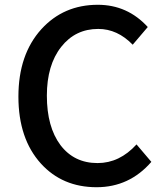

<svg xmlns="http://www.w3.org/2000/svg" viewBox="-20 -770 686 803"><path d="M151 -86Q57 -190 57 -366Q57 -542 153 -648Q246 -750 389 -750Q513 -750 598 -657L535 -583Q471 -649 391 -649Q295 -649 236 -574Q176 -498 176 -370Q176 -239 233 -163Q290 -88 388 -88Q480 -88 551 -166L613 -93Q521 13 384 13Q241 13 151 -86Z"/></svg>

Font: `nÑOSM
Style: Regular
Weight: 500
Designer: Ryoko NISHIZUKA ¬âXZm¬º[P (kana & ideographs); Paul D. Hunt (Latin, Greek & Cyrillic); Wenlong ZHANG _ e¬á¬ü¬ô (bopomof
Foundry: Adobe Systems Incorporated
Version: Version 1.00 June 24, 2014, initial release